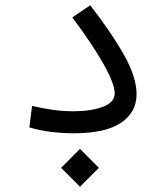

<svg xmlns="http://www.w3.org/2000/svg" viewBox="-20 -495 626 716"><path d="M255.9 2Q211.9 2 170.2 -3.2Q128.4 -8.3 89.4 -20L99.6 -100.1Q141.6 -90.3 178.2 -85.2Q214.8 -80.1 254.9 -80.1Q317.9 -80.1 362.8 -96.4Q407.7 -112.8 407.7 -146.5Q407.7 -182.6 365.5 -257.3Q323.2 -332 249.5 -430.2L316.4 -475.1Q393.6 -376.5 441.4 -292Q489.3 -207.5 489.3 -144Q489.3 -75.7 430.9 -36.9Q372.6 2 255.9 2ZM278.3 201.2 208 130.9 278.3 60.1 348.6 130.9Z"/></svg>

Font: Cascadia Code NF SemiLight
Style: Regular
Weight: 350
Monospace: yes
Designer: Aaron Bell
Foundry: Saja Typeworks
Version: Version 2404.023; ttfautohint (v1.8.4)